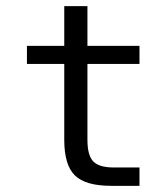

<svg xmlns="http://www.w3.org/2000/svg" viewBox="-20 -603 540 623"><path d="M263.7 -583V-454.1H432.6V-395.5H263.7V-149.4Q263.7 -98.6 282.7 -79.1Q301.8 -59.6 348.6 -59.6H432.6V0H340.8Q257.8 0 223.1 -33.7Q188.5 -67.4 188.5 -149.4V-395.5H67.4V-454.1H188.5V-583Z"/></svg>

Font: BabelStone Flags PUA
Style: Regular
Weight: 400
Designer: Andrew West
Foundry: BabelStone
Version: Version 4.12